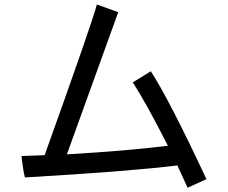

<svg xmlns="http://www.w3.org/2000/svg" viewBox="-20 -790 1040 876"><path d="M921.9 27.3 835.9 66.4 789.1 -35.2Q566.4 -7.8 93.8 19.5Q85.9 -7.8 78.1 -78.1L183.6 -82Q402.3 -691.4 421.9 -769.5L519.5 -734.4L285.2 -85.9Q558.6 -101.6 746.1 -125Q644.5 -324.2 585.9 -414.1L668 -464.8Q750 -339.8 921.9 27.3Z"/></svg>

Font: WenQuanYi Micro Hei
Style: Regular
Weight: 400
Foundry: Ascender Corporation
Version: Version 0.2.0-beta